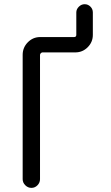

<svg xmlns="http://www.w3.org/2000/svg" viewBox="-20 -910 540 930"><path d="M89.8 -42V-644.5Q89.8 -679.7 114.7 -705.1Q139.6 -730.5 174.8 -730.5H338.9Q349.6 -730.5 349.6 -741.2V-849.6Q349.6 -865.2 361.8 -877.4Q374 -889.6 390.1 -889.6Q406.2 -889.6 418 -877.9Q429.7 -866.2 429.7 -849.6V-741.2Q429.7 -706.1 404.8 -681.2Q379.9 -656.2 344.7 -656.2H185.5Q181.6 -656.2 177.7 -652.3Q173.8 -648.4 173.8 -643.6V-42Q173.8 -25.4 161.6 -12.7Q149.4 0 132.3 0Q115.2 0 102.5 -12.7Q89.8 -25.4 89.8 -42Z"/></svg>

Font: Rounded-X Mgen+ 1m regular
Style: Regular
Weight: 400
Designer: [Source Han Sans]
Ryoko NISHIZUKA  (kana & ideographs); Paul D. Hunt (Latin, Greek & Cyrillic); Wenlong ZHANG  (bopomofo
Version: Version 1.059.20150602